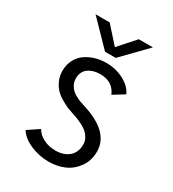

<svg xmlns="http://www.w3.org/2000/svg" viewBox="-170 -774 789 877"><g transform="rotate(30 225.0 -335.0)"><path d="M376.5 -679.5 253.5 -553H197L74 -679.5H148.5L225.5 -593.5L302 -679.5ZM225.5 11Q172.5 11 126.5 -9.5Q80.5 -30 61.5 -62L120.5 -101.5Q135 -76.5 163 -62.5Q191 -48.5 225.5 -48.5Q269 -48.5 296 -71.2Q323 -94 323 -137.5Q323 -154.5 314.2 -169.5Q305.5 -184.5 294.5 -194Q283.5 -203.5 265.8 -212.5Q248 -221.5 237.8 -225.2Q227.5 -229 212 -234Q192.5 -240.5 178.5 -246.2Q164.5 -252 142.5 -265Q120.5 -278 106.8 -292.5Q93 -307 82.5 -330.2Q72 -353.5 72 -380.5Q72 -413.5 85.8 -439.5Q99.5 -465.5 122.5 -481Q145.5 -496.5 172.5 -504.2Q199.5 -512 228 -512Q280.5 -512 322.5 -489Q364.5 -466 378.5 -433L320.5 -397Q297 -453.5 230 -453.5Q192.5 -453.5 167.5 -435.5Q142.5 -417.5 142.5 -380Q142.5 -363.5 149.8 -349.5Q157 -335.5 166.2 -326.8Q175.5 -318 190.2 -310.2Q205 -302.5 214 -299.2Q223 -296 236 -292Q393.5 -244 393.5 -139.5Q393.5 -91.5 368.5 -56.5Q343.5 -21.5 306.2 -5.2Q269 11 225.5 11Z"/></g></svg>

Font: League Mono Condensed Light
Style: Regular
Weight: 300
Width: 1
Designer: Tyler Finck
Foundry: The League of Moveable Type / Tyler Finck
Version: Version 2.210